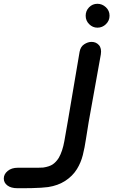

<svg xmlns="http://www.w3.org/2000/svg" viewBox="-355 -637 628 1013"><path d="M-335 305Q-335 282 -314.5 265Q-294 248 -261 248Q-253 248 -235 248Q-217 248 -195 248Q-173 248 -154.5 248Q-136 248 -127 247Q-94 242 -76.5 230Q-59 218 -45 196Q-25 161 -15.5 107.5Q-6 54 4 -4L65 -364Q70 -391 89.5 -403.5Q109 -416 128 -416Q152 -416 167 -399Q182 -382 177 -350L113 6Q105 52 98.5 96.5Q92 141 82 181Q72 221 51 255Q28 292 -10.5 317Q-49 342 -101 350Q-115 352 -138.5 353.5Q-162 355 -187.5 355.5Q-213 356 -233.5 356Q-254 356 -263 356Q-297 356 -316 341.5Q-335 327 -335 305ZM159 -491Q134 -491 115.5 -509.5Q97 -528 97 -554Q97 -580 115 -598.5Q133 -617 159 -617Q184 -617 203.5 -599Q223 -581 223 -554Q223 -528 204 -509.5Q185 -491 159 -491Z"/></svg>

Font: Edu QLD Beginner
Style: Bold
Weight: 700
Designer: Tina and Corey Anderson
Foundry: Google for Education
Version: Version 1.003